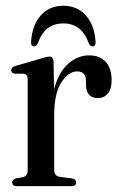

<svg xmlns="http://www.w3.org/2000/svg" viewBox="-20 -632 404 652"><path d="M162 -422.5 163.5 -328Q178.5 -386 211.2 -415Q244 -444 282 -444Q319 -444 339 -422Q359 -400 359 -360Q359 -329 346 -314Q333 -299 313 -299Q273 -299 272 -342.5V-357Q272 -389.5 242 -389.5Q212.5 -389.5 188.2 -352Q164 -314.5 164 -241V-56Q164 -34 183 -31.5L225.5 -26Q238.5 -23.5 238.5 -12Q238.5 0 223.5 0H36.5Q21.5 0 21.5 -12.5Q21.5 -21.5 33 -26L58 -30.5Q74 -34.5 74 -54V-363.5Q74 -379 62 -381.5L28.5 -382Q18 -385 18 -393.5Q18 -403 32 -408L125.5 -435Q141.5 -440 148.5 -440Q160.5 -440 162 -422.5ZM195 -552.5Q164.5 -552.5 143 -536.8Q121.5 -521 108.5 -485Q103.5 -474.5 96 -474.5Q84.5 -474.5 85.5 -491Q89.5 -548 119 -580.2Q148.5 -612.5 195 -612.5Q241.5 -612.5 271 -580.2Q300.5 -548 304.5 -491Q305.5 -474.5 294 -474.5Q286.5 -474.5 281.5 -485Q257.5 -552.5 195 -552.5Z"/></svg>

Font: Fraunces 144pt S050
Style: Regular
Weight: 400
Version: Version 1.000; ttfautohint (v1.8.3)